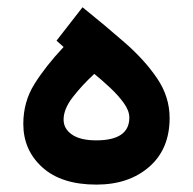

<svg xmlns="http://www.w3.org/2000/svg" viewBox="-20 -501 521 519"><path d="M151.9 -374 132.8 -391.1 203.1 -481.4Q263.7 -432.6 317.4 -385.7Q371.1 -338.9 404.8 -289.1Q438.5 -239.3 438.5 -182.1Q438.5 -98.1 383.3 -50Q328.1 -2 240.7 -2Q146 -2 94.5 -48.6Q43 -95.2 43 -166Q43 -225.6 73 -273.7Q103 -321.8 151.9 -374ZM329.6 -183.1Q329.6 -201.7 314.7 -222.4Q299.8 -243.2 277.8 -263.7Q255.9 -284.2 234.9 -301.3Q202.1 -271 177 -238.8Q151.9 -206.5 151.9 -177.7Q151.9 -152.8 174.6 -137.2Q197.3 -121.6 240.2 -121.6Q329.6 -121.6 329.6 -183.1Z"/></svg>

Font: Vazirmatn UI NL SemiBold
Style: Regular
Weight: 600
Designer: Saber Rastikerdar
Foundry: Saber Rastikerdar
Version: Version 33.003